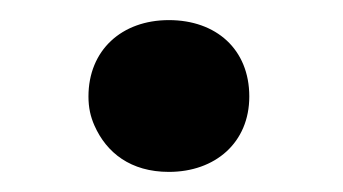

<svg xmlns="http://www.w3.org/2000/svg" viewBox="-20 -436 341 191"><path d="M228 -340C228 -387 195 -416 148 -416C101 -416 68 -386 68 -340C68 -329 70 -320 74 -311C86 -284 110 -265 148 -265C194 -265 228 -294 228 -340Z"/></svg>

Font: Asimov
Style: Edge
Weight: 500
Designer: Google
Version: Version 2.000980: 2014